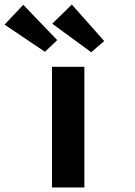

<svg xmlns="http://www.w3.org/2000/svg" viewBox="-28 -822 590 842"><path d="M200 0V-529H342V0ZM372 -593 201 -718 287 -802 429 -642ZM169 -595 -8 -714 74 -801 223 -646Z"/></svg>

Font: Lexend Zetta SemiBold
Style: Regular
Weight: 600
Designer: Bonnie Shaver-Troup, Thomas Jockin
Foundry: Lexend
Version: Version 1.007